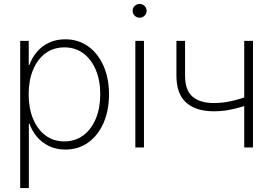

<svg xmlns="http://www.w3.org/2000/svg" viewBox="-20 -741 1373 965"><path d="M81.5 204.1V-535.6H124.5V-415H127.9Q140.6 -450.7 165.3 -480Q189.9 -509.3 226.1 -526.4Q262.2 -543.5 308.1 -543.5Q373 -543.5 422.6 -508.3Q472.2 -473.1 500 -410.6Q527.8 -348.1 527.8 -267.1Q527.8 -185.1 500.2 -122.6Q472.7 -60.1 423.3 -24.7Q374 10.7 308.1 10.7Q262.7 10.7 226.8 -6.6Q190.9 -23.9 166 -53.2Q141.1 -82.5 128.4 -118.7H125V204.1ZM303.7 -30.3Q358.4 -30.3 398.9 -60.8Q439.5 -91.3 461.7 -144.8Q483.9 -198.2 483.9 -267.1Q483.9 -335.9 461.7 -389.2Q439.5 -442.4 399.2 -472.7Q358.9 -502.9 303.7 -502.9Q248.5 -502.9 208.3 -472.9Q168 -442.9 146 -389.6Q124 -336.4 124 -267.1Q124 -197.8 146 -144.3Q168 -90.8 208.3 -60.5Q248.5 -30.3 303.7 -30.3Z M660.2 0V-535.6H703.6V0ZM681.6 -651.9Q667.5 -651.9 657 -662.1Q646.5 -672.4 646.5 -686.5Q646.5 -701.2 657 -711.2Q667.5 -721.2 681.6 -721.2Q696.3 -721.2 706.5 -711.2Q716.8 -701.2 716.8 -686.5Q716.8 -672.4 706.5 -662.1Q696.3 -651.9 681.6 -651.9Z M1055.7 -181.6Q964.8 -181.6 915.8 -225.3Q866.7 -269 866.7 -360.8V-535.6H910.2V-360.8Q910.2 -287.6 947.5 -255.4Q984.9 -223.1 1054.7 -223.1Q1101.1 -223.1 1145.8 -233.6Q1190.4 -244.1 1236.8 -261.2V-217.8Q1200.7 -205.1 1170.7 -197.3Q1140.6 -189.5 1112.8 -185.5Q1085 -181.6 1055.7 -181.6ZM1207.5 0V-535.6H1251.5V0Z"/></svg>

Font: Inter 20pt ExtraLight
Style: Regular
Weight: 250
Version: Version 4.001;git-66647c0bb